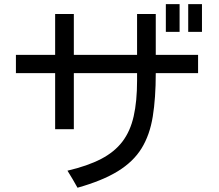

<svg xmlns="http://www.w3.org/2000/svg" viewBox="-20 -838 1040 913"><path d="M768.6 -686.5V-818.4H834V-686.5ZM875 -686.5V-818.4H940.4V-686.5ZM348.6 54.7Q336.9 34.2 325.2 13.7Q313.5 -6.8 300.8 -26.4Q396.5 -48.8 460.4 -82Q524.4 -115.2 562 -164.6Q599.6 -213.9 615.7 -285.2Q631.8 -356.4 631.8 -454.1V-490.2H331.1V-223.6H242.2V-490.2H55.7V-577.1H242.2V-771.5H331.1V-577.1H631.8V-771.5H720.7V-577.1H921.9V-490.2H720.7Q720.7 -372.1 706.5 -284.2Q692.4 -196.3 653.3 -132.8Q614.3 -69.3 540.5 -23.9Q466.8 21.5 348.6 54.7Z"/></svg>

Font: Kosugi
Style: Regular
Weight: 400
Version: Version 4.002